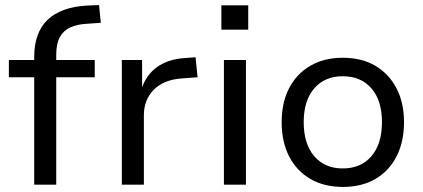

<svg xmlns="http://www.w3.org/2000/svg" viewBox="-20 -729 1671 758"><path d="M115 0V-424H15V-492H138L115 -470V-503Q115 -600 167.5 -650.5Q220 -701 323 -707L371 -709L378 -639L321 -635Q285 -633 258 -621Q231 -609 216.5 -583Q202 -557 202 -513V-481L188 -492H354V-424H202V0Z M461 0V-492H541V-378H539Q557 -434 601 -465Q645 -496 712 -500L752 -503L760 -424L693 -419Q624 -413 586 -373.5Q548 -334 548 -274V0Z M854 -612V-708H960V-612ZM864 0V-492H951V0Z M1334 9Q1260 9 1205.5 -22.5Q1151 -54 1121.5 -111.5Q1092 -169 1092 -247Q1092 -324 1121.5 -381Q1151 -438 1205.5 -469.5Q1260 -501 1333 -501Q1408 -501 1461.5 -469.5Q1515 -438 1545 -381Q1575 -324 1575 -247Q1575 -169 1545.5 -111.5Q1516 -54 1462 -22.5Q1408 9 1334 9ZM1333 -64Q1405 -64 1446.5 -112.5Q1488 -161 1488 -247Q1488 -332 1446.5 -380Q1405 -428 1333 -428Q1262 -428 1220.5 -380Q1179 -332 1179 -247Q1179 -161 1220.5 -112.5Q1262 -64 1333 -64Z"/></svg>

Font: Nunito Sans 9pt
Style: Regular
Weight: 400
Version: Version 3.101;gftools[0.9.27]